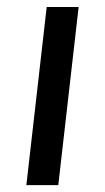

<svg xmlns="http://www.w3.org/2000/svg" viewBox="-20 -538 306 558"><path d="M115.7 -517.6H208.5L149.4 0H56.6Z"/></svg>

Font: Proza Libre
Style: Italic
Weight: 400
Designer: Jasper de Waard
Foundry: Jasper de Waard
Version: Version 1.000; ttfautohint (v1.4.1.8-43bc)